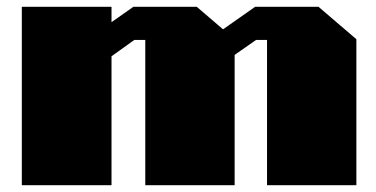

<svg xmlns="http://www.w3.org/2000/svg" viewBox="-20 -543 1104 563"><path d="M44 0V-523H307V-478L371 -523H557L634 -457L728 -523H914L1025 -428V0H763V-426H731L668 -382V0H406V-426H374L307 -378V0Z"/></svg>

Font: Tomorrow ExtraBold
Style: Regular
Weight: 800
Designer: Tony de Marco, Monica Rizzolli
Foundry: Just in Type
Version: Version 2.002